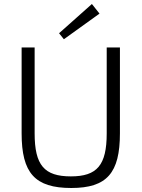

<svg xmlns="http://www.w3.org/2000/svg" viewBox="-20 -927 707 959"><path d="M477 -859 439 -907 275 -761 299 -731ZM579 -690H513V-261C513 -102 465 -46 334 -46C201 -46 153 -102 153 -261V-690H88V-261C88 -63 154 12 336 12C514 12 579 -63 579 -261Z"/></svg>

Font: SnT
Style: Regular
Weight: 300
Designer: Natanael Gama
Version: Version 1.001;PS 001.001;hotconv 1.0.70;makeotf.lib2.5.58329